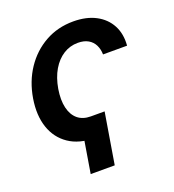

<svg xmlns="http://www.w3.org/2000/svg" viewBox="-130 -645 827 912"><g transform="rotate(-20 283.5 -189.0)"><path d="M336.9 -91.8 294.4 165.5H172.9L215.3 -91.8ZM251 11.2Q171.4 11.2 119.4 -24.2Q67.4 -59.6 46.4 -121.8Q25.4 -184.1 38.6 -265.6Q52.2 -347.7 94.2 -410.4Q136.2 -473.1 200 -508.8Q263.7 -544.4 342.3 -544.4Q408.2 -544.4 455.1 -519.8Q502 -495.1 525.4 -451.2Q548.8 -407.2 543.9 -348.6H422.4Q421.9 -375.5 411.4 -396.5Q400.9 -417.5 380.1 -429.4Q359.4 -441.4 328.1 -441.4Q288.1 -441.4 254.9 -420.4Q221.7 -399.4 198.7 -360.6Q175.8 -321.8 166.5 -267.6Q157.7 -213.4 167 -173.8Q176.3 -134.3 201.7 -113Q227.1 -91.8 267.6 -91.8Z"/></g></svg>

Font: Inter 20pt SemiBold
Style: Italic
Weight: 600
Italic angle: -9.3988°
Version: Version 4.001;git-66647c0bb